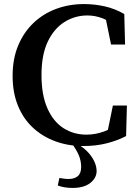

<svg xmlns="http://www.w3.org/2000/svg" viewBox="-20 -701 679 944"><path d="M337 223Q313 223 295 219.5Q277 216 264 211L272 174Q284 176 295 177.5Q306 179 317 179Q346 179 362.5 165Q379 151 379 120Q379 90 367.5 62.5Q356 35 330 0H366V10Q395 28 414.5 49.5Q434 71 444.5 94.5Q455 118 455 140Q455 174 424 198.5Q393 223 337 223ZM390 17Q315 17 251.5 -6.5Q188 -30 141 -74Q94 -118 68 -182Q42 -246 42 -328Q42 -412 69.5 -477.5Q97 -543 145 -588.5Q193 -634 256.5 -657.5Q320 -681 393 -681Q446 -681 496 -669.5Q546 -658 591 -632L595 -482H526L495 -633L561 -621V-562Q523 -596 485.5 -610.5Q448 -625 410 -625Q348 -625 296.5 -592.5Q245 -560 214.5 -495.5Q184 -431 184 -332Q184 -234 213 -168.5Q242 -103 292 -71Q342 -39 405 -39Q448 -39 490 -54Q532 -69 570 -98V-43L504 -31L535 -182H604L600 -32Q558 -10 505 3.5Q452 17 390 17Z"/></svg>

Font: Source Serif 4 18pt SemiBold
Style: Regular
Weight: 600
Designer: Frank Grießhammer
Foundry: Adobe Systems Incorporated
Version: Version 4.004;hotconv 1.0.116;makeotfexe 2.5.65601